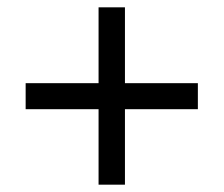

<svg xmlns="http://www.w3.org/2000/svg" viewBox="-20 -615 612 524"><path d="M321 -388V-595H249V-388H50V-317H249V-111H321V-317H520V-388Z"/></svg>

Font: Noto Sans Newa
Style: Regular
Weight: 400
Designer: Monotype Design Team
Foundry: Monotype Imaging Inc.
Version: Version 2.007